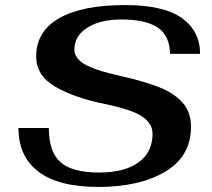

<svg xmlns="http://www.w3.org/2000/svg" viewBox="-20 -729 837 759"><path d="M53 -223H173Q173 -129 219 -88Q265 -47 372 -47Q472 -47 527.5 -87Q583 -127 583 -200Q583 -241 542 -268.5Q501 -296 394 -318Q275 -342 199 -386Q123 -430 123 -506Q123 -605 214 -657Q305 -709 474 -709Q627 -709 699 -657.5Q771 -606 771 -516H652Q651 -589 603 -620.5Q555 -652 462 -652Q376 -652 325 -619.5Q274 -587 274 -533Q274 -500 313 -476Q352 -452 455 -429Q549 -408 608.5 -384.5Q668 -361 701.5 -323.5Q735 -286 735 -228Q735 -111 633.5 -50.5Q532 10 369 10Q212 10 132.5 -50Q53 -110 53 -223Z"/></svg>

Font: Fahkwang SemiBold
Style: Italic
Weight: 600
Italic angle: -10°
Version: Version 1.000; ttfautohint (v1.6)